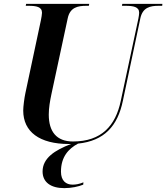

<svg xmlns="http://www.w3.org/2000/svg" viewBox="-20 -734 859 992"><path d="M336 10C340 10 344 10 347 10C263 42 200 83 200 152C200 208 243 238 312 238C349 238 386 230 410 220L411 208C390 217 371 220 355 220C321 220 295 200 295 153C295 75 335 34 383 8C518 -6 588 -82 615 -214L705 -639C717 -696 756 -704 800 -704H818L819 -714H612L610 -704H627C669 -704 699 -699 699 -668C699 -662 697 -648 695 -638L604 -213C577 -84 504 -3 357 -3C272 -3 232 -54 232 -142C232 -176 238 -211 246 -249L330 -640C342 -696 382 -704 426 -704H439L441 -714H115L113 -704H126C168 -704 197 -699 197 -668C197 -660 194 -642 191 -628L111 -252C106 -229 100 -184 100 -163C100 -53 184 10 336 10Z"/></svg>

Font: Noto Serif Display SemiBold
Style: Italic
Weight: 600
Italic angle: -12°
Designer: Monotype Design Team
Foundry: Monotype Imaging Inc.
Version: Version 2.009